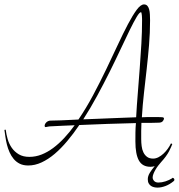

<svg xmlns="http://www.w3.org/2000/svg" viewBox="-20 -730 810 869"><path d="M5.9 -143.1Q8.3 -122.6 14.6 -100.6Q21 -78.6 33.4 -60.8Q45.9 -43 65.2 -31.5Q84.5 -20 112.8 -20Q141.1 -20 168 -30.5Q194.8 -41 220.5 -60.1Q246.1 -79.1 270.5 -105.2Q294.9 -131.3 317.9 -163.1Q291 -162.1 263.9 -160.9Q236.8 -159.7 209 -158.2Q203.1 -158.2 195.8 -156.5Q188.5 -154.8 187 -154.8Q182.1 -154.8 182.1 -161.1Q182.1 -164.1 183.8 -168Q185.5 -171.9 189 -175.5Q192.4 -179.2 197.5 -181.6Q202.6 -184.1 209 -184.1Q222.7 -184.1 256.1 -185.3Q289.6 -186.5 335 -189Q369.6 -239.7 400.9 -298.3Q432.1 -356.9 460 -414.8Q487.8 -472.7 512.7 -526.1Q537.6 -579.6 559.1 -620.4Q580.6 -661.1 598.6 -685.5Q616.7 -710 631.8 -710Q641.1 -710 646.7 -703.9Q652.3 -697.8 655 -687.7Q657.7 -677.7 658.4 -664.8Q659.2 -651.9 659.2 -638.2Q659.2 -580.6 654.5 -525.6Q649.9 -470.7 643.8 -416.7Q637.7 -362.8 631.6 -308.8Q625.5 -254.9 622.1 -199.2Q635.7 -200.2 648.4 -200.2Q661.1 -200.2 672.9 -200.2H693.8Q705.1 -200.2 713.6 -199.5Q722.2 -198.7 722.2 -193.8Q722.2 -188 716.6 -181.4Q710.9 -174.8 698.2 -174.8Q677.7 -173.8 658.7 -173.8Q639.6 -173.8 620.1 -173.8Q619.1 -155.3 619.1 -137Q619.1 -118.7 619.1 -100.1Q619.1 -84.5 621.1 -68.8Q623 -53.2 628.9 -40.8Q634.8 -28.3 645.3 -20.3Q655.8 -12.2 672.9 -12.2Q685.1 -12.2 697 -18.3Q709 -24.4 719.7 -34.4Q730.5 -44.4 739.3 -56.6Q748 -68.8 753.9 -81.1L759.8 -78.1Q757.8 -73.2 754.4 -64.7Q751 -56.2 745.1 -45.2Q739.3 -34.2 730.2 -21.7Q721.2 -9.3 709 3.9Q702.6 11.2 695.8 20Q689 28.8 683.6 38.1Q678.2 47.4 674.6 56.6Q670.9 65.9 670.9 73.2Q670.9 81.5 677.5 88.9Q684.1 96.2 696.8 96.2Q712.4 96.2 729 90.8Q745.6 85.4 758.8 77.1Q759.8 74.2 762.5 75Q765.1 75.7 767.1 77.9Q769 80.1 769.3 83.5Q769.5 86.9 766.1 89.8Q747.6 105 728.5 112.1Q709.5 119.1 692.9 119.1Q685.5 119.1 677.7 117.4Q669.9 115.7 663.6 111.6Q657.2 107.4 653.1 100.1Q648.9 92.8 648.9 81.1Q648.9 66.9 658.4 51.5Q668 36.1 680.2 22Q676.3 23.4 670.7 24.2Q665 24.9 661.1 24.9Q624.5 24.9 608.6 -3.7Q592.8 -32.2 592.8 -89.8Q592.8 -110.4 593 -131.1Q593.3 -151.9 595.2 -172.9Q529.3 -171.4 466.6 -169.2Q403.8 -167 338.9 -164.1Q312.5 -125 284.4 -91.6Q256.3 -58.1 227.3 -33.4Q198.2 -8.8 168.2 5.1Q138.2 19 107.9 19Q85.4 19 69.3 11Q53.2 2.9 42 -10.5Q30.8 -23.9 23.2 -41Q15.6 -58.1 11.2 -75.9Q6.8 -93.8 4.4 -111.1Q2 -128.4 0 -142.1ZM356.9 -189.9Q385.3 -190.9 415.5 -192.1Q445.8 -193.4 476.6 -194.6Q507.3 -195.8 537.6 -197Q567.9 -198.2 596.2 -199.2Q599.1 -252.9 603.8 -309.3Q608.4 -365.7 612.5 -421.9Q616.7 -478 619.9 -532.7Q623 -587.4 623 -638.2Q623 -641.6 622.8 -647.9Q622.6 -654.3 622.1 -660.2Q621.6 -666 620.6 -670.4Q619.6 -674.8 618.2 -674.8Q611.3 -674.8 598.4 -653.1Q585.4 -631.3 567.4 -594.5Q549.3 -557.6 526.6 -509Q503.9 -460.4 477.1 -406.5Q450.2 -352.5 419.9 -296.6Q389.6 -240.7 356.9 -189.9Z"/></svg>

Font: Stalemate
Style: Regular
Weight: 400
Designer: Astigmatic (AOETI)
Foundry: Astigmatic (AOETI)
Version: Version 001.000